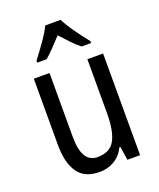

<svg xmlns="http://www.w3.org/2000/svg" viewBox="-143 -921 791 953"><g transform="rotate(-20 252.5 -444.0)"><path d="M434 -603V-66H367L356 -138H351Q331 -97 296 -76.5Q261 -56 219 -56Q139 -56 103.5 -107.5Q68 -159 68 -252V-603H151V-265Q151 -129 233 -129Q299 -129 325 -176Q351 -223 351 -319V-603ZM293 -832Q310 -798 340 -756Q370 -714 396 -682V-672H346Q323 -690 300 -714Q277 -738 253 -765Q228 -738 204.5 -713.5Q181 -689 161 -672H111V-682Q138 -717 167 -758Q196 -799 212 -832Z"/></g></svg>

Font: Noto Sans Malayalam UI Condensed
Style: Regular
Weight: 400
Width: 3
Designer: Jelle Bosma - Monotype Design Team
Foundry: Monotype Imaging Inc.
Version: Version 2.104; ttfautohint (v1.8.4.7-5d5b)